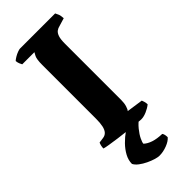

<svg xmlns="http://www.w3.org/2000/svg" viewBox="-286 -749 995 995"><g transform="rotate(-45 211.5 -252.0)"><path d="M291 0Q284 0 260 -2.5Q236 -5 203 -8.5Q170 -12 137 -16.5Q104 -21 79.5 -25Q55 -29 46 -32Q46 -42 48.5 -52.5Q51 -63 54 -68L83 -72Q99 -74 109 -85Q119 -96 123.5 -116.5Q128 -137 128 -168V-562Q128 -604 136 -619.5Q144 -635 146 -638H57Q54 -643 50 -652.5Q46 -662 45 -674Q51 -680 63.5 -687.5Q76 -695 88.5 -699.5Q101 -704 106 -704H364Q367 -698 372 -687Q377 -676 378 -655L335 -642Q321 -639 311 -631.5Q301 -624 295 -607Q289 -590 289 -556V-145Q289 -121 283.5 -103.5Q278 -86 272 -80L362 -67Q364 -63 367 -52.5Q370 -42 370 -32Q354 -19 332 -9.5Q310 0 291 0ZM225 200Q214 200 195.5 194.5Q177 189 156 179Q135 169 118 156Q101 143 94 129Q94 102 108 76Q122 50 144.5 27Q167 4 193 -14L293 -17Q267 1 248 24.5Q229 48 219.5 68Q210 88 210 97Q226 112 252 120.5Q278 129 315 130Q319 135 321 143.5Q323 152 323 162Q310 178 281.5 189Q253 200 225 200Z"/></g></svg>

Font: Texturina Medium 12pt ExtraBold
Style: Regular
Weight: 800
Version: Version 1.002